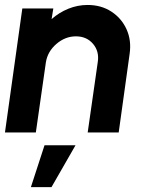

<svg xmlns="http://www.w3.org/2000/svg" viewBox="-30 -534 609 774"><path d="M492.5 -316.5 448.5 0H323.5L364 -283Q371 -326.5 345.2 -357Q319.5 -387.5 276 -387.5Q233 -387.5 197.5 -357Q162 -326.5 155 -283L114.5 0H-10L60 -500H185L178 -457Q208 -483.5 245.5 -498.8Q283 -514 323 -514Q378 -514 419 -487.2Q460 -460.5 480.2 -415.8Q500.5 -371 492.5 -316.5ZM94.5 220.5 149.5 51.5H274.5L177.5 220.5Z"/></svg>

Font: Urbanist
Style: Bold Italic
Weight: 700
Italic angle: -8°
Designer: Corey Hu
Foundry: Corey Hu
Version: Version 1.330; ttfautohint (v1.8.4.7-5d5b)